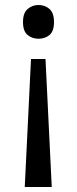

<svg xmlns="http://www.w3.org/2000/svg" viewBox="-20 -566 309 768"><path d="M196 -478Q196 -441 178 -426Q160 -411 134 -411Q109 -411 90.5 -426Q72 -441 72 -478Q72 -514 90.5 -530Q109 -546 134 -546Q160 -546 178 -530Q196 -514 196 -478ZM104 -330H162L187 182H79Z"/></svg>

Font: Noto Sans Saurashtra
Style: Regular
Weight: 400
Designer: Monotype Design Team
Foundry: Monotype Imaging Inc.
Version: Version 2.001; ttfautohint (v1.8.4.7-5d5b)